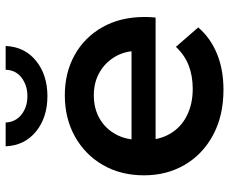

<svg xmlns="http://www.w3.org/2000/svg" viewBox="-84 -700 791 662"><g transform="rotate(-90 311.0 -368.5)"><path d="M333 7Q244 7 177.5 -28.5Q111 -64 74.5 -126Q38 -188 38 -267Q38 -347 73.5 -408.5Q109 -470 171.5 -505Q234 -540 314 -540Q392 -540 453 -506Q514 -472 549 -410Q584 -348 584 -264Q584 -256 583.5 -246Q583 -236 582 -227H137V-310H516L467 -284Q468 -330 448 -365Q428 -400 393.5 -420Q359 -440 314 -440Q268 -440 233.5 -420Q199 -400 179.5 -364.5Q160 -329 160 -281V-261Q160 -213 182 -176Q204 -139 244 -119Q284 -99 336 -99Q381 -99 417 -113Q453 -127 481 -157L548 -80Q512 -38 457.5 -15.5Q403 7 333 7ZM311 -600Q238 -600 189.5 -639Q141 -678 138 -744H220Q222 -709 248 -689Q274 -669 311 -669Q348 -669 374.5 -689Q401 -709 402 -744H484Q481 -678 432.5 -639Q384 -600 311 -600Z"/></g></svg>

Font: MOST Montserrat SemiBold
Style: Regular
Weight: 600
Designer: Julieta Ulanovsky
Foundry: Julieta Ulanovsky
Version: Version 8.000;March 11, 2024;FontCreator 15.0.0.2926 64-bit